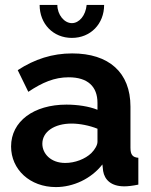

<svg xmlns="http://www.w3.org/2000/svg" viewBox="-20 -750 614 780"><path d="M332 -730C328 -687 302 -656 272 -656C241 -656 213 -690 213 -730H141C141 -653 196 -596 272 -596C348 -596 403 -653 403 -730ZM25 -155C25 -61 102 10 207 10C277 10 350 -23 396 -82L399 -55C405 -20 431 7 485 7C499 7 518 5 542 0V-109C519 -111 510 -121 510 -150V-317C510 -456 422 -533 273 -533C193 -533 121 -510 52 -465L95 -377C152 -415 201 -436 259 -436C337 -436 376 -398 376 -332V-304C342 -318 294 -325 250 -325C117 -325 25 -257 25 -155ZM351 -128C326 -104 285 -88 245 -88C186 -88 152 -126 152 -166C152 -215 201 -248 271 -248C304 -248 344 -240 376 -227V-174C376 -161 366 -143 351 -128Z"/></svg>

Font: FIGSv2-sans-serif
Style: Bold
Weight: 700
Designer: Matt McInerney, Pablo Impallari, Rodrigo Fuenzalida,Mirko Velimirovic
Foundry: Matt McInerney, Pablo Impallari, Rodrigo Fuenzalida
Version: Version 4.021;hotconv 1.0.109;makeotfexe 2.5.65596